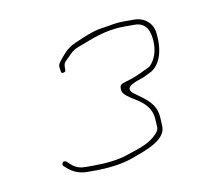

<svg xmlns="http://www.w3.org/2000/svg" viewBox="-47 -669 466 410"><g transform="rotate(-10 186.5 -464.5)"><path d="M299.5 -562.8C300.8 -541.4 293.9 -523.2 282.8 -512.2C281.9 -511.2 280.4 -510.1 278.9 -509.5C270.6 -505.9 252.9 -496.2 239.8 -492.1C220.2 -486 214.3 -485.6 213.4 -478.8C211.6 -466 218.1 -461.4 231.1 -452.3C241.1 -445.3 273.1 -431.6 274.5 -398.4C274.8 -391.7 275.5 -384.2 275.5 -380C275.5 -375.2 272 -370.5 271.6 -370C259.5 -355.4 242.7 -347.1 225 -341.1L204.2 -334.2C182.8 -326.2 152.8 -323.5 128 -323.5H112C100.3 -323.5 90.6 -324.8 78.6 -335.6C75.9 -338 72.1 -343.5 67.5 -343.5C65.3 -343.5 62.5 -341.3 62.5 -337.5C62.5 -335.5 62.8 -334.9 63.6 -334.1L71.2 -327.4C80.2 -319.5 93.8 -312.5 112 -312.5H128C156.3 -312.5 186.3 -315.8 208.8 -323.8C243.5 -336.1 286.5 -350.3 286.5 -380C286.5 -384.2 286.1 -390.8 285.5 -400.2C283.8 -429.7 263.9 -442.5 239.7 -459.8C214.1 -478.1 255.9 -486.4 266.6 -491.3L284 -500C303.1 -511.8 313.7 -540.5 308.6 -580.5C306 -600.4 289.8 -615.5 266 -615.5H244C225.3 -615.5 215.6 -612 196.6 -609.6C176.4 -607 154.3 -597.1 135 -588.6C119 -581.5 111.5 -573.4 99.6 -559C90.7 -548.3 91.3 -546.9 93.4 -533.9C94 -529.8 95.1 -529.5 98.5 -530.1C103.7 -531 103.5 -533.5 103.5 -538V-542C103.5 -548.1 105.4 -551.1 108.2 -553.8L121.2 -566.8C125.8 -571.5 132.9 -576.3 139.7 -578.7C169.3 -589.5 200.3 -604.5 244 -604.5H266C293 -604.5 298.4 -581.7 299.5 -562.8Z"/></g></svg>

Font: CiSf OpenHand
Style: Hln
Weight: 400
Foundry: Cannot Into Space Fonts
Version: Version 0.7892